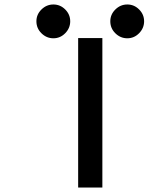

<svg xmlns="http://www.w3.org/2000/svg" viewBox="-20 -846 670 866"><path d="M477.5 -750Q477.5 -780.8 500.4 -803.3Q523.3 -825.8 554.2 -825.8Q585 -825.8 607.5 -803.3Q630 -780.8 630 -750Q630 -719.2 607.5 -696.2Q585 -673.3 554.2 -673.3Q523.3 -673.3 500.4 -695.8Q477.5 -718.3 477.5 -750ZM144.2 -750Q144.2 -780.8 167.1 -803.3Q190 -825.8 220.8 -825.8Q251.7 -825.8 274.2 -803.3Q296.7 -780.8 296.7 -750Q296.7 -719.2 274.2 -696.2Q251.7 -673.3 220.8 -673.3Q190 -673.3 167.1 -695.8Q144.2 -718.3 144.2 -750ZM441.7 -674.2V0H332.5V-674.2Z"/></svg>

Font: 0xA000
Style: Bold
Weight: 700
Version: Version 0.1